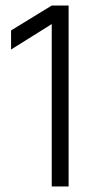

<svg xmlns="http://www.w3.org/2000/svg" viewBox="-20 -674 348 694"><path d="M20 -495 167 -587V0H228V-654H167L20 -564Z"/></svg>

Font: Hind Light
Style: Regular
Weight: 300
Designer: Manushi Parikh, Satya Rajpurohit
Foundry: Indian Type Foundry
Version: Version 1.201;PS 1.0;hotconv 1.0.78;makeotf.lib2.5.61930; tt